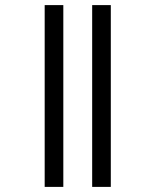

<svg xmlns="http://www.w3.org/2000/svg" viewBox="-20 -682 559 752"><path d="M155 -662H228V50H155ZM341 -662H414V50H341Z"/></svg>

Font: Noto Sans Sinhala UI SemiCondensed
Style: Regular
Weight: 400
Width: 4
Designer: Jelle Bosma - Monotype Design Team
Foundry: Monotype Imaging Inc.
Version: Version 2.006; ttfautohint (v1.8.4.7-5d5b)